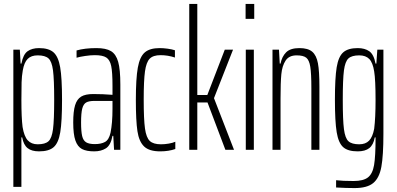

<svg xmlns="http://www.w3.org/2000/svg" viewBox="-20 -763 2022 978"><path d="M48 -510H81L85 -439H89Q98 -486 120.5 -502Q143 -518 179 -518Q228 -518 252.5 -496.5Q277 -475 286.5 -420.5Q296 -366 296 -255Q296 -144 287 -89.5Q278 -35 253.5 -13.5Q229 8 179 8Q141 8 120.5 -8.5Q100 -25 93 -63H89V189H48ZM256 -255Q256 -359 250 -404.5Q244 -450 227 -465.5Q210 -481 172 -481Q139 -481 121 -463Q103 -445 96 -404Q91 -376 90 -344Q89 -312 89 -253Q89 -163 95 -116Q103 -68 121.5 -48Q140 -28 172 -28Q210 -28 227 -43.5Q244 -59 250 -105Q256 -151 256 -255Z M353 -139Q353 -196 362.5 -227Q372 -258 393.5 -271Q415 -284 455 -284Q503 -284 553 -280V-326Q553 -395 546.5 -426.5Q540 -458 521.5 -470Q503 -482 463 -482Q442 -482 414.5 -478Q387 -474 370 -469V-506Q412 -518 471 -518Q520 -518 545.5 -502.5Q571 -487 582 -448Q593 -409 593 -332V0H561L557 -71H553Q544 -23 519.5 -7.5Q495 8 460 8Q420 8 397.5 -4Q375 -16 364 -47.5Q353 -79 353 -139ZM543 -87Q553 -136 553 -209V-249H462Q433 -249 419 -241Q405 -233 399 -210Q393 -187 393 -139Q393 -93 398.5 -70Q404 -47 419 -38Q434 -29 463 -29Q495 -29 515 -40Q535 -51 543 -87Z M672 -254Q672 -363 682 -418.5Q692 -474 717.5 -496Q743 -518 793 -518Q812 -518 834 -515Q856 -512 871 -507V-470Q835 -482 798 -482Q760 -482 742.5 -464Q725 -446 718.5 -399.5Q712 -353 712 -256Q712 -155 718.5 -108.5Q725 -62 743 -45Q761 -28 800 -28Q819 -28 839.5 -31.5Q860 -35 873 -41V-4Q839 8 796 8Q740 8 714 -17Q688 -42 680 -95Q672 -148 672 -254Z M944 0V-743H985V-279H1036L1125 -510H1167L1070 -263L1172 0H1128L1037 -241H985V0Z M1231 -667V-743H1275V-667ZM1232 0V-510H1273V0Z M1368 -510H1401L1405 -439H1409Q1416 -475 1437.5 -496.5Q1459 -518 1505 -518Q1549 -518 1570.5 -499.5Q1592 -481 1599.5 -440.5Q1607 -400 1607 -322V0H1566V-314Q1566 -389 1560.5 -423Q1555 -457 1540 -469Q1525 -481 1491 -481Q1452 -481 1434.5 -454Q1417 -427 1413 -384.5Q1409 -342 1409 -262V0H1368Z M1692 192V155Q1724 159 1781 159Q1831 159 1854.5 140.5Q1878 122 1885.5 77.5Q1893 33 1893 -60V-63H1889Q1882 -25 1861 -8.5Q1840 8 1802 8Q1752 8 1728 -13.5Q1704 -35 1695 -89.5Q1686 -144 1686 -255Q1686 -366 1695 -420.5Q1704 -475 1728.5 -496.5Q1753 -518 1802 -518Q1838 -518 1861 -502Q1884 -486 1893 -439H1897L1902 -510H1933V-82Q1933 30 1922.5 87Q1912 144 1881 169.5Q1850 195 1786 195Q1745 195 1692 192ZM1886 -107Q1893 -163 1893 -253Q1893 -357 1886 -399Q1879 -444 1861 -462.5Q1843 -481 1810 -481Q1772 -481 1755 -465.5Q1738 -450 1732 -404.5Q1726 -359 1726 -255Q1726 -151 1732 -105Q1738 -59 1755 -43.5Q1772 -28 1810 -28Q1842 -28 1860 -46.5Q1878 -65 1886 -107Z"/></svg>

Font: Saira Ultra Condensed ExLight
Style: Regular
Weight: 200
Width: 1
Designer: Hector Gatti with collaboration of the Omnibus-Type team
Foundry: Omnibus-Type
Version: Version 1.001; ttfautohint (v1.8)